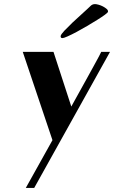

<svg xmlns="http://www.w3.org/2000/svg" viewBox="-20 -678 557 937"><path d="M241 -425 328 -158Q332 -165 344 -187Q356 -209 372 -237.5Q388 -266 405.5 -298Q423 -330 438 -357Q453 -384 463 -403Q473 -422 474 -425H517L147 239H106L236 6L91 -425ZM276 -502Q277 -510 294.5 -528.5Q312 -547 333.5 -567.5Q355 -588 376 -606.5Q397 -625 405 -633Q414 -641 422.5 -649.5Q431 -658 444 -658Q450 -658 461 -655Q472 -652 482.5 -646.5Q493 -641 500.5 -634.5Q508 -628 507 -621Q507 -617 492 -606Q477 -595 454.5 -581Q432 -567 405 -551Q378 -535 353.5 -522Q329 -509 310 -500.5Q291 -492 285 -492Q275 -492 276 -502Z"/></svg>

Font: Gamine
Style: Bold Italic
Weight: 700
Designer: Tapiwanashe Sebastian Garikayi
Version: Version 1.000